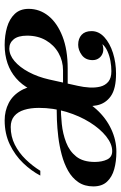

<svg xmlns="http://www.w3.org/2000/svg" viewBox="132 -642 520 824"><g transform="rotate(90 392.0 -230.0)"><path d="M496.5 10Q456 10 422 -7.5Q388 -25 367 -62.5Q346 -100 346 -160L366 -155.5Q367 -226.5 389.5 -284.5Q412 -342.5 449.2 -383.8Q486.5 -425 534 -447.2Q581.5 -469.5 631.5 -469.5Q672.5 -469.5 706 -460.2Q739.5 -451 759.8 -429.2Q780 -407.5 780 -370.5Q780 -333 761.8 -306.2Q743.5 -279.5 712.8 -262.2Q682 -245 644.5 -235Q607 -225 568 -220.2Q529 -215.5 494 -214.2Q459 -213 434 -213V-231Q470.5 -231 512.2 -235.2Q554 -239.5 591.2 -253.8Q628.5 -268 651.8 -297.2Q675 -326.5 675 -376.5Q675 -408 664.5 -429.8Q654 -451.5 628.5 -451.5Q598 -451.5 565.5 -425.8Q533 -400 505.2 -355.8Q477.5 -311.5 460.2 -255Q443 -198.5 443 -137Q443 -101 451.5 -73.8Q460 -46.5 478.2 -31.2Q496.5 -16 525 -16Q566 -16 600.8 -33.5Q635.5 -51 663.8 -80Q692 -109 713 -143H733.5Q713.5 -104.5 680 -69.5Q646.5 -34.5 600.2 -12.2Q554 10 496.5 10ZM173 10Q132 10 96.8 -0.2Q61.5 -10.5 39.8 -33.2Q18 -56 18 -93Q18 -140 48.2 -177.8Q78.5 -215.5 135.8 -238Q193 -260.5 274 -260.5H350.5V-240.5H282.5Q241.5 -240.5 207.5 -221.2Q173.5 -202 153.2 -167.2Q133 -132.5 133 -86.5Q133 -48 148.5 -29Q164 -10 188 -10Q216 -10 242.2 -32.2Q268.5 -54.5 289.2 -93.2Q310 -132 321 -180.5L348.5 -304.5Q354 -328.5 355.5 -353.8Q357 -379 351.8 -400.2Q346.5 -421.5 330.8 -434.8Q315 -448 285.5 -448Q264.5 -448 242 -444Q219.5 -440 200 -431.2Q180.5 -422.5 169.5 -409.5Q189 -416 204.5 -411.8Q220 -407.5 229 -395.5Q238 -383.5 238 -368Q238 -337 216.5 -321.2Q195 -305.5 172 -305.5Q145.5 -305.5 129.5 -320.2Q113.5 -335 113.5 -363Q113.5 -394 139.5 -417.8Q165.5 -441.5 207.2 -454.8Q249 -468 296 -468Q361 -468 392.8 -445.5Q424.5 -423 432 -385.8Q439.5 -348.5 431.5 -304.5L390 -180.5Q381.5 -134 362.5 -98.5Q343.5 -63 315.5 -38.8Q287.5 -14.5 251.5 -2.2Q215.5 10 173 10Z"/></g></svg>

Font: Bodoni Moda 11pt Medium
Style: Italic
Weight: 500
Italic angle: -13°
Designer: Owen Earl
Foundry: indestructible type
Version: Version 2.004